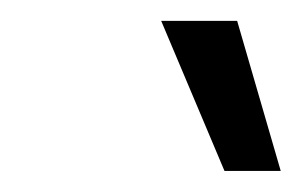

<svg xmlns="http://www.w3.org/2000/svg" viewBox="-20 -755 290 185"><path d="M196.3 -590.3 135.3 -734.9H208.5L250.5 -590.3Z"/></svg>

Font: Inter 28pt Light
Style: Italic
Weight: 300
Italic angle: -9.3988°
Designer: Rasmus Andersson
Foundry: rsms
Version: Version 4.001;git-66647c0bb